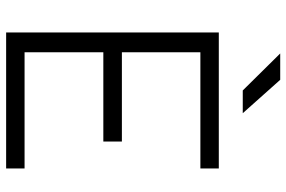

<svg xmlns="http://www.w3.org/2000/svg" viewBox="-174 -760 934 626"><g transform="rotate(90 293.0 -447.0)"><path d="M85.9 0V-693.4H529.3V-633.3H150.4V-377.4H441.4V-316.9H150.4V-60.1H529.3V0ZM274.9 -771.5 154.3 -893.6H240.2L349.1 -771.5Z"/></g></svg>

Font: Cascadia Code NF Light
Style: Regular
Weight: 300
Monospace: yes
Designer: Aaron Bell
Foundry: Saja Typeworks
Version: Version 2404.023; ttfautohint (v1.8.4)